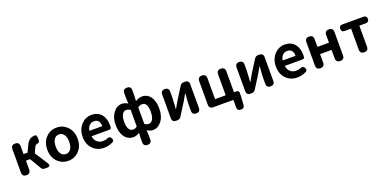

<svg xmlns="http://www.w3.org/2000/svg" viewBox="-6 -1889 6419 3195"><g transform="rotate(-20 3204.0 -291.5)"><path d="M152 0Q79 0 79 -73V-487Q79 -560 152 -560Q225 -560 225 -487V-347H296L347 -455Q378 -524 420 -551Q456 -574 516 -574Q517 -574 518 -574Q535 -571 541 -531Q546 -497 541 -471Q539 -459 532 -447Q524 -432 516 -434Q515 -434 514 -434Q490 -434 475 -423Q456 -409 440 -372L406 -295L553 -65Q572 -35 562.5 -17.5Q553 0 518 0H515H472Q435 0 416 -32L299 -231H225V-73Q225 0 152 0Z M890 14Q780 14 703 -63Q621 -146 621 -279Q621 -414 703 -497Q779 -574 890 -574Q1000 -574 1077 -497Q1159 -413 1159 -279Q1159 -146 1077 -63Q1000 14 890 14ZM890 -106Q946 -106 978 -153Q1009 -199 1009 -279.5Q1009 -360 978 -406Q946 -454 890 -454Q833 -454 802 -406Q771 -360 771 -279.5Q771 -199 802 -153Q834 -106 890 -106Z M1525 14Q1405 14 1328 -64Q1247 -144 1247 -279Q1247 -410 1327 -495Q1403 -574 1508 -574Q1620 -574 1683 -498Q1742 -426 1742 -306Q1742 -288 1740 -264Q1738 -254 1728 -246.5Q1718 -239 1705 -239H1562H1390Q1399 -171 1441 -135Q1481 -99 1545 -99Q1586 -99 1623 -114Q1671 -139 1697 -91Q1720 -47 1681 -24Q1605 14 1525 14ZM1388 -336H1502H1616Q1616 -395 1590 -427Q1563 -460 1510 -460Q1464 -460 1431 -429Q1396 -395 1388 -336Z M2219 215Q2147 215 2147 144V62L2152 -22Q2095 14 2045 14Q1947 14 1889 -64.5Q1831 -143 1831 -279Q1831 -411 1897 -495Q1958 -574 2045 -574Q2100 -574 2152 -540L2147 -622V-727Q2147 -798 2219 -798Q2290 -798 2290 -727V-710V-622L2285 -536Q2347 -574 2402 -574Q2497 -574 2552 -496.5Q2607 -419 2607 -289Q2607 -151 2541 -66Q2479 14 2389 14Q2336 14 2285 -20L2290 62V144Q2290 215 2219 215ZM2082 -107Q2123 -107 2152 -136V-281V-427Q2121 -453 2078 -453Q2036 -453 2010 -409Q1982 -362 1982 -281Q1982 -107 2082 -107ZM2356 -107Q2401 -107 2428 -151Q2456 -199 2456 -287Q2456 -453 2360 -453Q2321 -453 2285 -425V-279V-133Q2316 -107 2356 -107Z M2796 0Q2767 0 2749.5 -17.5Q2732 -35 2732 -64V-489Q2732 -560 2803 -560Q2874 -560 2874 -489V-383Q2874 -343 2866 -242Q2862 -202 2861 -183H2865Q2871 -193 2884 -216Q2920 -277 2932 -300L3073 -524Q3096 -560 3139 -560H3166Q3195 -560 3212.5 -542.5Q3230 -525 3230 -496V-280V-71Q3230 0 3159 0Q3088 0 3088 -71V-176Q3088 -227 3099 -355Q3100 -370 3101 -377H3097Q3096 -375 3094 -372Q3047 -290 3030 -259L2889 -36Q2866 0 2823 0Z M3879 195Q3815 195 3815 132V0H3601H3452Q3423 0 3405 -18Q3387 -36 3387 -65V-487Q3387 -560 3460 -560Q3533 -560 3533 -487V-116H3721V-487Q3721 -560 3795 -560Q3868 -560 3868 -487V-116H3915Q3933 -116 3944 -105Q3955 -94 3955 -76V-20L3945 135Q3941 195 3879 195Z M4113 0Q4084 0 4066.5 -17.5Q4049 -35 4049 -64V-489Q4049 -560 4120 -560Q4191 -560 4191 -489V-383Q4191 -343 4183 -242Q4179 -202 4178 -183H4182Q4188 -193 4201 -216Q4237 -277 4249 -300L4390 -524Q4413 -560 4456 -560H4483Q4512 -560 4529.5 -542.5Q4547 -525 4547 -496V-280V-71Q4547 0 4476 0Q4405 0 4405 -71V-176Q4405 -227 4416 -355Q4417 -370 4418 -377H4414Q4413 -375 4411 -372Q4364 -290 4347 -259L4206 -36Q4183 0 4140 0Z M4947 14Q4827 14 4750 -64Q4669 -144 4669 -279Q4669 -410 4749 -495Q4825 -574 4930 -574Q5042 -574 5105 -498Q5164 -426 5164 -306Q5164 -288 5162 -264Q5160 -254 5150 -246.5Q5140 -239 5127 -239H4984H4812Q4821 -171 4863 -135Q4903 -99 4967 -99Q5008 -99 5045 -114Q5093 -139 5119 -91Q5142 -47 5103 -24Q5027 14 4947 14ZM4810 -336H4924H5038Q5038 -395 5012 -427Q4985 -460 4932 -460Q4886 -460 4853 -429Q4818 -395 4810 -336Z M5358 0Q5285 0 5285 -73V-487Q5285 -560 5358 -560Q5431 -560 5431 -487V-351H5635V-487Q5635 -560 5709 -560Q5782 -560 5782 -487V-73Q5782 0 5709 0Q5635 0 5635 -73V-223H5533H5431V-73Q5431 0 5358 0Z M6134 0Q6061 0 6061 -73V-444H5948Q5890 -444 5890 -502Q5890 -560 5948 -560H6134H6321Q6379 -560 6379 -502Q6379 -444 6321 -444H6207V-73Q6207 0 6134 0Z"/></g></svg>

Font: GenSenRounded JP B
Style: Regular
Weight: 700
Version: Version 1.501;PS 1;hotconv 16.6.51;makeotf.lib2.5.65220